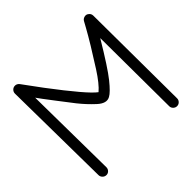

<svg xmlns="http://www.w3.org/2000/svg" viewBox="-181 -888 1093 1093"><g transform="rotate(-45 365.5 -341.5)"><path d="M113.8 -579.6 120.6 -13.2Q120.6 0 111.6 9.5Q102.5 19 89.6 19Q76.7 19 67.1 9.8Q57.6 0.5 57.1 -12.2L48.8 -677.2Q48.8 -690.4 58.1 -700Q67.4 -709.5 81.1 -709.5Q94.7 -709.5 105.5 -697.8L188.5 -585Q340.8 -383.3 391.1 -346.7Q426.8 -376.5 473.6 -449.2Q555.7 -577.1 599.6 -656.7L618.7 -691.4Q625 -702.6 637.7 -706.3Q650.4 -710 660.2 -704.6Q678.2 -694.3 678.2 -675.8L682.6 -5.9Q682.6 7.3 673.3 16.6Q664.1 25.9 651.1 25.9Q638.2 25.9 628.7 16.6Q619.1 7.3 619.1 -5.9L615.7 -557.6Q525.9 -407.2 481.9 -352.5Q438 -297.9 413.6 -285.2Q379.4 -266.1 336.2 -305.9Q293 -345.7 256.3 -391.8Q219.7 -438 182.4 -487.8Q145 -537.6 137.2 -547.4Z"/></g></svg>

Font: Chilanka
Style: Regular
Weight: 400
Designer: Santhosh Thottingal <santhosh.thottingal@gmail.com>
Foundry: Swathanthra Malayalam Computing(SMC)
Version: Version 1.3; 20181103